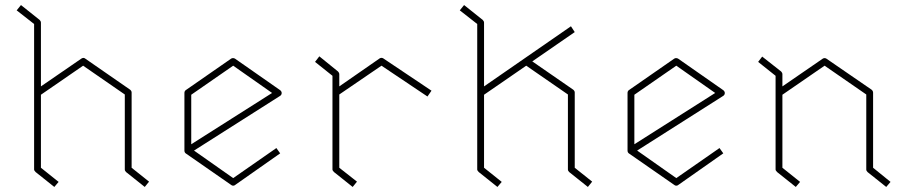

<svg xmlns="http://www.w3.org/2000/svg" viewBox="-20 -782 3591 760"><path d="M501 -416V-118L570 -63L553 -42L479 -101Q474 -106 474 -111V-408L309 -522L142 -407V-118L212 -62L195 -42L121 -101Q115 -107 115 -111V-687L46 -741L63 -762L137 -703Q142 -698 142 -692V-440L302 -550Q310 -555 316 -551L495 -427Q501 -422 501 -416Z M1089 -425Q1095 -420 1095 -414Q1095 -406 1088 -402L748 -186L903 -77L1074 -196L1089 -175L911 -50Q908 -47 903 -47Q898 -47 895 -50L715 -175Q710 -179 710 -186V-414Q710 -421 715 -425L895 -550Q902 -554 910 -550ZM737 -211 1057 -414 903 -522 737 -407Z M1483 -551Q1490 -555 1497 -551L1688 -423L1672 -400L1490 -522L1323 -408V-118L1393 -63L1376 -42L1302 -101Q1296 -107 1296 -111V-482L1227 -537L1244 -559L1318 -499Q1323 -494 1323 -488V-440Z M2255 -416V-118L2324 -63L2307 -42L2233 -101Q2228 -106 2228 -111V-408L2063 -522L1896 -407V-118L1966 -62L1949 -42L1875 -101Q1869 -107 1869 -111V-687L1800 -741L1817 -762L1891 -703Q1896 -698 1896 -692V-440L2240 -678L2255 -655L2087 -539L2249 -427Q2255 -422 2255 -416Z M2843 -425Q2849 -420 2849 -414Q2849 -406 2842 -402L2502 -186L2657 -77L2828 -196L2843 -175L2665 -50Q2662 -47 2657 -47Q2652 -47 2649 -50L2469 -175Q2464 -179 2464 -186V-414Q2464 -421 2469 -425L2649 -550Q2656 -554 2664 -550ZM2491 -211 2811 -414 2657 -522 2491 -407Z M3436 -415V-118L3505 -62L3488 -42L3414 -101Q3409 -106 3409 -111V-408L3244 -522L3077 -407V-118L3147 -62L3130 -42L3056 -101Q3050 -107 3050 -111V-482L2981 -537L2997 -558L3072 -499Q3077 -494 3077 -488V-440L3237 -550Q3244 -554 3251 -550L3430 -427Q3436 -422 3436 -415Z"/></svg>

Font: Envoyer
Style: Regular
Weight: 400
Version: Version 0.1